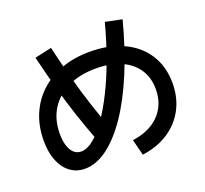

<svg xmlns="http://www.w3.org/2000/svg" viewBox="-144 -987 1287 1208"><g transform="rotate(-20 500.0 -382.5)"><path d="M586 -56Q662 -66 717 -99.5Q772 -133 801.5 -186.5Q831 -240 831 -309Q831 -387 793.5 -443Q756 -499 686 -529.5Q616 -560 520 -560Q413 -560 333.5 -522Q254 -484 210.5 -414.5Q167 -345 167 -249Q167 -203 178 -169.5Q189 -136 209 -118Q229 -100 257 -100Q296 -100 339.5 -135Q383 -170 428.5 -234.5Q474 -299 518.5 -388Q563 -477 602.5 -585.5Q642 -694 674 -816L785 -793Q737 -609 675 -460.5Q613 -312 542 -207.5Q471 -103 395 -46.5Q319 10 243 10Q187 10 145 -21Q103 -52 80 -109Q57 -166 57 -243Q57 -339 90 -418Q123 -497 184.5 -554Q246 -611 331 -641.5Q416 -672 520 -672Q648 -672 743.5 -627.5Q839 -583 891 -501Q943 -419 943 -309Q943 -212 902.5 -135.5Q862 -59 787.5 -10.5Q713 38 613 51ZM375 -133Q338 -230 305 -328.5Q272 -427 243.5 -532.5Q215 -638 187 -753L300 -778Q326 -665 354 -561.5Q382 -458 413.5 -361Q445 -264 481 -168Z"/></g></svg>

Font: M PLUS 1 SemiBold
Style: Regular
Weight: 600
Designer: Coji Morishita
Foundry: UNDERFOREST DESIGN
Version: Version 1.001